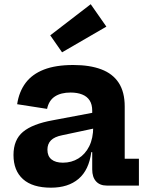

<svg xmlns="http://www.w3.org/2000/svg" viewBox="-20 -868 695 898"><path d="M480.1 0Q447 0 429.2 -19.8Q411.3 -39.5 411.3 -75.7V-194.2L422 -214.2L416 -274.1L411.3 -307.3V-350.8Q411.3 -379.5 399.3 -398.2Q387.3 -416.9 364.5 -426Q341.8 -435.2 310.1 -435.2Q265 -435.2 236.8 -416.8Q208.5 -398.4 200.2 -358.8L60.2 -380.6Q69 -438.9 99.6 -480Q130.2 -521 185.2 -542.5Q240.2 -564 322.7 -564Q399.9 -564 453.6 -543.7Q507.3 -523.5 535.3 -480.6Q563.3 -437.7 563.3 -369.6V-125.5H629.7V0ZM218.5 9.8Q131.9 9.8 87.5 -30.2Q43.1 -70.2 43.1 -143Q43.1 -214.2 87.6 -251.3Q132.1 -288.4 226.9 -305.5L439.6 -345.6V-271.4L270.9 -235.5Q235 -228.4 218.4 -211.7Q201.8 -195 201.8 -167.7Q201.8 -137.9 220.7 -122.5Q239.6 -107.1 274.3 -107.1Q314.7 -107.1 346.8 -127Q378.9 -146.9 397.5 -184.2Q416 -221.6 416 -274.1L441 -156.5H407Q396 -72.8 347.5 -31.5Q299 9.8 218.5 9.8ZM404.3 -848.3 477.5 -743.5 270.3 -623.3 215 -702.7Z"/></svg>

Font: Hepta Slab ExtraLight
Style: Regular
Weight: 200
Designer: Michael LaGattuta
Foundry: Michael LaGattuta
Version: Version 1.100